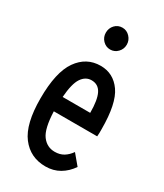

<svg xmlns="http://www.w3.org/2000/svg" viewBox="-171 -729 692 809"><g transform="rotate(30 175.0 -324.5)"><path d="M189 10Q115 10 71.5 -47Q28 -104 28 -228Q28 -356 69.5 -415Q111 -474 180 -474Q242 -474 279 -421.5Q316 -369 316 -245Q316 -235 316 -226.5Q316 -218 315 -209H104Q107 -126 130.5 -94.5Q154 -63 192 -63Q217 -63 235 -74Q253 -85 267 -105L308 -56Q287 -25 257 -7.5Q227 10 189 10ZM106 -280H240Q240 -343 225 -372.5Q210 -402 177 -402Q148 -402 129.5 -374.5Q111 -347 106 -280ZM179 -553Q158 -553 143 -568.5Q128 -584 128 -606Q128 -628 142.5 -643.5Q157 -659 179 -659Q200 -659 215 -643Q230 -627 230 -606Q230 -584 215 -568.5Q200 -553 179 -553Z"/></g></svg>

Font: Inconsolata ExtraCondensed SemiBold
Style: Regular
Weight: 600
Width: 2
Monospace: yes
Designer: Raph Levien, Cyreal, Brenton Simpson
Foundry: Raph Levien, Cyreal, Google
Version: Version 3.001; ttfautohint (v1.8.2.53-6de2)